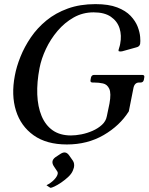

<svg xmlns="http://www.w3.org/2000/svg" viewBox="-20 -691 722 933"><path d="M172.2 -360.5Q158.8 -291.2 161.1 -231.8Q163.5 -172.2 182.1 -127.4Q200.8 -82.5 236.2 -57.6Q271.8 -32.8 325 -32.8Q347.5 -32.8 375.6 -38.2Q403.8 -43.8 430.1 -55.4Q456.5 -67 475.6 -84.6Q494.8 -102.2 499.2 -126.5L512 -188Q521 -238 511 -259.5Q501 -281 480.5 -285.5Q460 -290 437 -290H430Q417 -290 420 -303L422 -314Q425 -327 438 -327H671Q684 -327 681 -314L679 -303Q676 -290 663 -290H656Q633 -290 628 -261L606 -150Q562 -80 483.5 -34.5Q405 11 305 11Q206 11 143.5 -33.5Q81 -78 57.5 -153.5Q34 -229 52 -323Q60 -367 79.5 -415.5Q99 -464 130 -509.5Q161 -555 205.5 -591.5Q250 -628 309.5 -649.5Q369 -671 444 -671Q508 -671 549.5 -655Q591 -639 614.8 -613.8Q638.5 -588.5 648.9 -561.5Q659.2 -534.5 661.1 -511.6Q663 -488.8 661 -477.8Q658.2 -464.2 642.2 -460.8L581.2 -443.8Q578 -442.8 574 -441.8Q570 -440.8 566 -440.8Q561.2 -440.8 558.1 -441.8Q555 -442.8 556.2 -448.8Q557 -453.8 559.5 -460.2Q562 -466.8 564 -477.8Q572 -518.8 561 -553.4Q550 -588 518.9 -609.5Q487.8 -631 435 -631Q382 -631 337.9 -606Q293.8 -581 259.6 -540.8Q225.5 -500.5 203.2 -453.2Q181 -406 172.2 -360.5ZM334.2 90Q342.8 103 339.5 121.8Q338.5 126 337 129.6Q335.5 133.2 334.2 137.5Q328 153.2 312.2 168.1Q296.5 183 278 195.6Q259.5 208.2 244.8 215.1Q230 222 225.5 221.8Q222.8 221 219.5 218.4Q216.2 215.8 205.8 209.2Q228.8 197.5 243.5 181.8Q258.2 166 260.5 153.5Q261.8 146.2 257.5 140.8L240.5 115.2Q233.2 102.8 235.2 92.5Q237.2 82 249 73.2L274.2 56.5Q287.8 48 297.5 50.2Q307.8 52.2 316.5 64.8Z"/></svg>

Font: Young Serif Light
Style: Italic
Weight: 300
Italic angle: -10.979°
Designer: Bastien Sozeau
Foundry: NBR — Bastien Sozeau
Version: Version 5.001